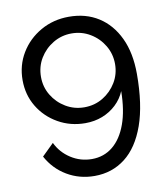

<svg xmlns="http://www.w3.org/2000/svg" viewBox="-82 -640 752 863"><g transform="rotate(-10 294.5 -208.5)"><path d="M36 -326Q36 -259 68.5 -205Q101 -151 157 -119Q213 -87 281 -87Q323 -87 359 -101Q395 -115 422.5 -141Q450 -167 464 -201Q463 -113 440.5 -51Q418 11 377.5 44Q337 77 282 77Q230 77 186.5 49Q143 21 121 -25L67 28Q99 87 155.5 120.5Q212 154 281 154Q361 154 421 107.5Q481 61 514 -32Q547 -125 547 -265Q547 -361 514.5 -429.5Q482 -498 424.5 -534.5Q367 -571 290 -571Q219 -571 161 -538Q103 -505 69.5 -449.5Q36 -394 36 -326ZM289 -495Q335 -495 373.5 -472Q412 -449 435 -410.5Q458 -372 458 -326Q458 -280 435 -242Q412 -204 374 -181Q336 -158 289 -158Q243 -158 204.5 -181Q166 -204 143 -242Q120 -280 120 -326Q120 -373 143 -411Q166 -449 204.5 -472Q243 -495 289 -495Z"/></g></svg>

Font: Raleway Thin Medium
Style: Regular
Weight: 500
Version: Version 4.026